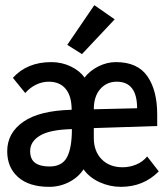

<svg xmlns="http://www.w3.org/2000/svg" viewBox="-20 -713 640 745"><path d="M171 12Q93 12 50.5 -25.5Q8 -63 8 -126Q8 -197 70.5 -240.5Q133 -284 258 -287Q258 -340 235 -368Q212 -396 169 -396Q144 -396 120 -384.5Q96 -373 78 -352L30 -411Q85 -472 179 -472Q220 -472 255 -455Q290 -438 308 -412Q329 -439 362 -455.5Q395 -472 430 -472Q514 -472 552 -417Q590 -362 590 -269V-224L344 -216V-178Q344 -126 374.5 -95Q405 -64 456 -64Q483 -64 508.5 -74.5Q534 -85 551 -106L596 -48Q537 12 449 12Q406 12 366.5 -6Q327 -24 304 -56Q284 -25 248 -6.5Q212 12 171 12ZM344 -289 512 -293Q512 -396 433 -396Q394 -396 369 -367.5Q344 -339 344 -289ZM172 -67Q221 -67 240 -103Q259 -139 259 -212Q174 -210 135.5 -187Q97 -164 97 -127Q97 -95 116.5 -81Q136 -67 172 -67ZM298 -503 241 -539 346 -693 425 -638Z"/></svg>

Font: Inconsolata Expanded SemiBold
Style: Regular
Weight: 600
Width: 7
Monospace: yes
Designer: Raph Levien, Cyreal, Brenton Simpson
Foundry: Raph Levien, Cyreal, Google
Version: Version 3.001; ttfautohint (v1.8.2.53-6de2)